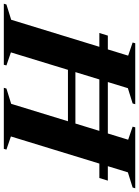

<svg xmlns="http://www.w3.org/2000/svg" viewBox="78 -868 745 1030"><g transform="rotate(90 451.0 -352.5)"><path d="M215 -344 229 -384H693L678.5 -344ZM112.5 -512.5 126.5 -558H904.5L890.5 -512.5ZM234 -667 163.5 -691 167.5 -705H494.5L490.5 -691L408.5 -665.5L216.5 -38L286.5 -14L283 0H-44.5L-40.5 -14L41.5 -39.5ZM685 -667 615 -691 618.5 -705H945.5L941.5 -691L860 -665.5L667.5 -38L738 -14L734 0H406.5L410.5 -14L492.5 -39.5Z"/></g></svg>

Font: Newsreader 60pt
Style: Bold Italic
Weight: 700
Italic angle: -17°
Designer: Hugues Gentile
Foundry: Production Type
Version: Version 1.003